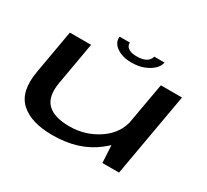

<svg xmlns="http://www.w3.org/2000/svg" viewBox="-143 -937 1254 1164"><g transform="rotate(30 484.5 -355.5)"><path d="M682 0H798.5L901.5 -585H753.5L674.5 -139.5ZM264.5 -586H116L62.5 -281Q36 -132 109.2 -63.2Q182.5 5.5 334 5.5Q516.5 5.5 635.8 -87.8Q755 -181 769 -262.5L706.5 -315.5Q689.5 -215 598.8 -153.5Q508 -92 396.5 -92Q289 -92 241.5 -139.8Q194 -187.5 213 -293ZM528.5 -615Q578 -615 615.5 -629.8Q653 -644.5 676.2 -667Q699.5 -689.5 703.5 -715.5H632Q629.5 -703 619.8 -691Q610 -679 589.8 -671.2Q569.5 -663.5 537 -663.5Q508 -663.5 490.8 -671.5Q473.5 -679.5 466.5 -691.2Q459.5 -703 461.5 -715.5H389.5Q385.5 -689.5 401 -667Q416.5 -644.5 449.5 -629.8Q482.5 -615 528.5 -615Z"/></g></svg>

Font: Anybody ExtraExpanded Medium
Style: Italic
Weight: 500
Width: 8
Italic angle: -10°
Version: Version 1.113;gftools[0.9.25]